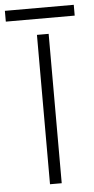

<svg xmlns="http://www.w3.org/2000/svg" viewBox="-129 -799 409 833"><g transform="rotate(-5 75.0 -383.0)"><path d="M-75 -766.5H225V-719.5H-75ZM54.5 -650.5H105.5V0H54.5Z"/></g></svg>

Font: Overused Grotesk Light
Style: Regular
Weight: 300
Version: Version 0.004